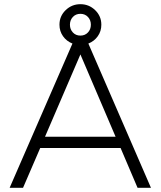

<svg xmlns="http://www.w3.org/2000/svg" viewBox="-20 -897 767 917"><path d="M556 -190H172L90 0H26L326 -689Q298 -700 281 -724Q264 -748 264 -779Q264 -820 293.5 -848.5Q323 -877 364 -877Q405 -877 434.5 -848.5Q464 -820 464 -779Q464 -748 447 -724Q430 -700 402 -689L701 0H637ZM314 -779Q314 -757 328 -742Q342 -727 364 -727Q386 -727 400 -742Q414 -757 414 -779Q414 -801 400 -816Q386 -831 364 -831Q342 -831 328 -816Q314 -801 314 -779ZM195 -244H532L364 -637Z"/></svg>

Font: Muli Light
Style: Regular
Weight: 300
Designer: Vernon Adams
Foundry: Vernon Adams
Version: Version 2.100